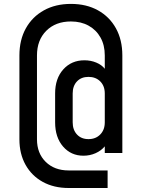

<svg xmlns="http://www.w3.org/2000/svg" viewBox="-20 -784 726 984"><path d="M343.5 -764Q423 -764 482.2 -731Q541.5 -698 574.2 -638.8Q607 -579.5 607 -500V0H517V-34Q499 -12 470 1Q441 14 407.5 14Q344 14 303.2 -33Q262.5 -80 262.5 -157V-305Q262.5 -382 304.5 -428.5Q346.5 -475 412.5 -475Q445.5 -475 473.5 -463.2Q501.5 -451.5 517 -431.5V-500Q517 -552.5 495.2 -591.5Q473.5 -630.5 434.5 -652.2Q395.5 -674 343.5 -674Q265 -674 217.2 -626.2Q169.5 -578.5 169.5 -500V-70Q169.5 1.5 214.2 45.5Q259 89.5 331.5 89.5H531.5V179.5H331.5Q256 179.5 199.2 148.2Q142.5 117 111 60.8Q79.5 4.5 79.5 -70V-500Q79.5 -579.5 112.5 -638.8Q145.5 -698 205 -731Q264.5 -764 343.5 -764ZM433.5 -71Q470.5 -71 493.8 -94.8Q517 -118.5 517 -157V-305Q517 -343.5 493.8 -366.8Q470.5 -390 433.5 -390Q396.5 -390 374.5 -366.8Q352.5 -343.5 352.5 -305V-157Q352.5 -118.5 374.5 -94.8Q396.5 -71 433.5 -71Z"/></svg>

Font: Mohave Medium
Style: Regular
Weight: 500
Designer: Gumpita Rahayu
Foundry: Tokotype
Version: Version 2.003